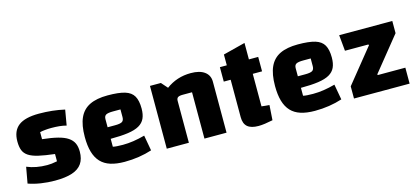

<svg xmlns="http://www.w3.org/2000/svg" viewBox="-55 -1046 3215 1477"><g transform="rotate(-15 1552.5 -308.0)"><path d="M38 -351Q38 -435 90 -475Q142 -515 253 -515Q307 -515 358.5 -509.5Q410 -504 457 -493L436 -371Q411 -378 381 -381Q351 -384 317 -384Q292 -384 267 -381.5Q242 -379 226 -375V-319Q300 -311 349 -298.5Q398 -286 427 -266.5Q456 -247 469 -219.5Q482 -192 482 -152Q482 -94 456.5 -57Q431 -20 378 -2.5Q325 15 240 15Q185 15 129.5 6.5Q74 -2 30 -18L53 -146Q125 -116 214 -116Q231 -116 250 -118Q269 -120 293 -125V-183Q215 -192 165.5 -203.5Q116 -215 88 -233.5Q60 -252 49 -280Q38 -308 38 -351Z M796 14Q731 14 684 -1Q637 -16 607 -48Q577 -80 562.5 -130Q548 -180 548 -250Q548 -344 574.5 -402Q601 -460 656.5 -487Q712 -514 800 -514Q888 -514 937 -499Q986 -484 1006.5 -448Q1027 -412 1027 -349Q1027 -302 1012.5 -270.5Q998 -239 965 -220Q932 -201 876 -193Q820 -185 737 -185H707V-277H796Q837 -277 852.5 -286.5Q868 -296 868 -323V-384H809Q768 -384 752.5 -375Q737 -366 737 -341V-122Q762 -116 816 -116Q858 -116 901 -122.5Q944 -129 992 -142L1014 -19Q965 -3 910 5.5Q855 14 796 14Z M1134 0V-500H1221L1265 -450Q1308 -482 1357 -498Q1406 -514 1462 -514Q1533 -514 1571.5 -485.5Q1610 -457 1610 -406V0H1434V-369H1360Q1332 -369 1321 -361Q1310 -353 1310 -334V0Z M1862 14Q1803 14 1774.5 -10.5Q1746 -35 1746 -87V-586L1922 -631V-126Q1938 -124 1953 -122.5Q1968 -121 1984 -120L1976 -1Q1942 6 1913.5 10Q1885 14 1862 14ZM1691 -385V-500H1996V-385Z M2311 14Q2246 14 2199 -1Q2152 -16 2122 -48Q2092 -80 2077.5 -130Q2063 -180 2063 -250Q2063 -344 2089.5 -402Q2116 -460 2171.5 -487Q2227 -514 2315 -514Q2403 -514 2452 -499Q2501 -484 2521.5 -448Q2542 -412 2542 -349Q2542 -302 2527.5 -270.5Q2513 -239 2480 -220Q2447 -201 2391 -193Q2335 -185 2252 -185H2222V-277H2311Q2352 -277 2367.5 -286.5Q2383 -296 2383 -323V-384H2324Q2283 -384 2267.5 -375Q2252 -366 2252 -341V-122Q2277 -116 2331 -116Q2373 -116 2416 -122.5Q2459 -129 2507 -142L2529 -19Q2480 -3 2425 5.5Q2370 14 2311 14Z M2843 -367 2839 -373H2653L2641 -500H3064V-403L2846 -133L2849 -127H3068V0H2625V-97Z"/></g></svg>

Font: Changa ExtraLight
Style: Bold
Weight: 700
Version: Version 3.002; ttfautohint (v1.8.2)